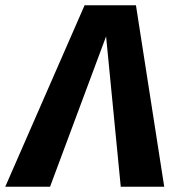

<svg xmlns="http://www.w3.org/2000/svg" viewBox="-71 -713 672 733"><path d="M448 -693H252L-51 0H120L334 -574L390 0H556Z"/></svg>

Font: Fira Sans
Style: Bold Italic
Weight: 700
Italic angle: -8°
Designer: bBox Type GmbH & Carrois Corporate GbR & Edenspiekermann AG
Foundry: bBox Type GmbH & Carrois Corporate GbR & Edenspiekermann AG
Version: Version 4.301;PS 004.301;hotconv 1.0.88;makeotf.lib2.5.64775